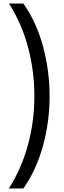

<svg xmlns="http://www.w3.org/2000/svg" viewBox="-20 -871 359 1084"><path d="M260 -328Q260 -183 222.5 -47Q185 89 112 193H30Q101 82 137.5 -51.5Q174 -185 174 -328Q174 -470 138.5 -603.5Q103 -737 31 -851H112Q187 -744 223.5 -607Q260 -470 260 -328Z"/></svg>

Font: Noto Sans Tamil UI SemiCondensed
Style: Regular
Weight: 400
Width: 4
Designer: Jelle Bosma - Monotype Design Team
Foundry: Monotype Imaging Inc.
Version: Version 2.004